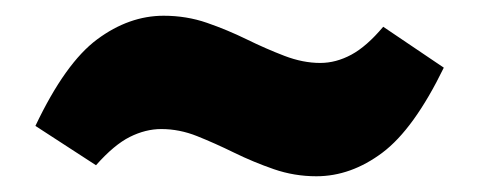

<svg xmlns="http://www.w3.org/2000/svg" viewBox="-20 -481 609 244"><path d="M382 -257Q354 -257 328 -266Q302 -275 277.5 -287Q253 -299 230.5 -308Q208 -317 185 -317Q165 -317 145 -307Q125 -297 102 -271L25 -321Q63 -401 103.5 -431Q144 -461 188 -461Q217 -461 243 -452Q269 -443 293.5 -431Q318 -419 341.5 -410Q365 -401 387 -401Q407 -401 426.5 -411.5Q446 -422 467 -447L544 -395Q506 -317 466 -287Q426 -257 382 -257Z"/></svg>

Font: Bitter Thin Black
Style: Regular
Weight: 900
Version: Version 3.020